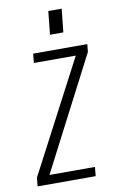

<svg xmlns="http://www.w3.org/2000/svg" viewBox="-86 -798 507 844"><g transform="rotate(-10 167.5 -375.5)"><path d="M181.2 -647 191.9 -751H251.5L240.7 -647ZM11.7 0 15.6 -38.6 276.9 -537.1H89.8L93.8 -578.1H335.4L332 -543.5L71.8 -40.5H274.9L271 0Z"/></g></svg>

Font: Oswald
Style: Extra-Light
Weight: 200
Designer: Vernon Adams
Foundry: Vernon Adams
Version: 3.0; ttfautohint (v0.94.23-7a4d-dirty) -l 8 -r 50 -G 200 -x 